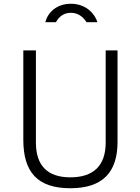

<svg xmlns="http://www.w3.org/2000/svg" viewBox="-20 -991 747 1021"><path d="M498 -873C485 -917 438 -971 357 -971C279 -971 233 -922 221 -873H277C288 -890 308 -923 357 -923C401 -923 427 -894 440 -873ZM605 -236V-723H542V-233C542 -109 476 -48 354 -48C232 -48 171 -111 171 -233V-723H104V-248C104 -76 179 10 354 10C526 10 605 -75 605 -236Z"/></svg>

Font: United Sans ExtraLight
Style: Regular
Weight: 200
Designer: Pablo Impallari, Rodrigo Fuenzalida (Modified by Dan O. Williams)
Version: Version 1.000;PS 001.000;hotconv 1.0.88;makeotf.lib2.5.64775